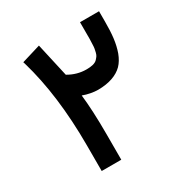

<svg xmlns="http://www.w3.org/2000/svg" viewBox="-151 -758 837 875"><g transform="rotate(-30 267.5 -321.0)"><path d="M307.1 -437.5C274.4 -437.5 242.7 -446.3 212.9 -463.9L173.3 -640.1L73.7 -609.9L76.7 -600.6C115.7 -467.8 135.3 -313 135.3 -136.7V-2H238.3V-136.7C238.3 -221.2 234.9 -290.5 228.5 -345.7C253.4 -335.9 285.6 -330.6 305.7 -330.6C365.7 -330.6 408.7 -347.2 436 -374.5C449.2 -388.2 460 -406.2 468.3 -428.2C483.9 -472.2 488.8 -518.1 488.8 -584.5V-638.7H388.7V-582.5V-551.3C388.2 -544.4 388.2 -535.6 387.7 -524.9C387.2 -503.4 385.3 -497.6 381.8 -482.4C377.9 -466.8 372.6 -462.9 364.7 -453.6C353.5 -441.4 333 -437.5 307.1 -437.5Z"/></g></svg>

Font: Shabnam Medium
Style: Regular
Weight: 500
Foundry: DejaVu fonts team - Redesigned by Saber Rastikerdar - Based on Vazir font
Version: Version 5.0.1